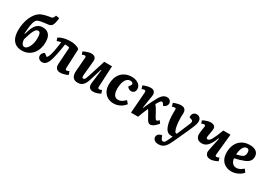

<svg xmlns="http://www.w3.org/2000/svg" viewBox="27 -1881 4518 3214"><g transform="rotate(30 2285.5 -274.5)"><path d="M259 15Q221 15 188 5Q155 -5 128 -25.5Q101 -46 81.5 -77.5Q62 -109 52 -153Q42 -197 42 -252Q42 -319 54 -380Q66 -441 87 -492Q108 -543 136.5 -582.5Q165 -622 197 -645Q217 -660 238.5 -669.5Q260 -679 286 -687Q312 -695 344.5 -701.5Q377 -708 417 -714Q438 -718 449.5 -733.5Q461 -749 469 -779L537 -768Q530 -703 519 -664Q508 -625 487.5 -607Q467 -589 434 -585Q395 -581 361.5 -576.5Q328 -572 302 -567Q276 -562 257.5 -556Q239 -550 230 -543Q215 -530 205 -512Q195 -494 188 -468.5Q181 -443 176.5 -411Q172 -379 168.5 -340Q165 -301 161 -254L170 -253L197 -338Q213 -382 231.5 -412.5Q250 -443 272 -462Q294 -481 320.5 -490Q347 -499 377 -499Q432 -499 468.5 -477Q505 -455 523.5 -412Q542 -369 542 -306Q542 -239 523.5 -181Q505 -123 469 -79Q433 -35 380.5 -10Q328 15 259 15ZM338 -412Q316 -412 298.5 -394.5Q281 -377 265 -345Q249 -313 234 -268Q219 -223 203 -167Q204 -142 211 -116.5Q218 -91 233 -74.5Q248 -58 270 -58Q294 -58 315.5 -77Q337 -96 354 -129Q371 -162 380.5 -205Q390 -248 390 -295Q390 -318 388 -339Q386 -360 381 -376.5Q376 -393 365.5 -402.5Q355 -412 338 -412Z M671 -471Q696 -488 730 -501Q764 -514 807 -521.5Q850 -529 903 -529Q941 -529 977 -521Q1013 -513 1039 -501Q1065 -489 1073 -474L1057 -109Q1056 -90 1061.5 -80.5Q1067 -71 1080 -71Q1089 -71 1100.5 -74.5Q1112 -78 1130 -86L1150 -24Q1136 -17 1112.5 -8Q1089 1 1061.5 7.5Q1034 14 1007 14Q956 14 930 -14.5Q904 -43 908 -100L929 -424Q918 -431 893 -434.5Q868 -438 842 -438Q835 -385 825 -328.5Q815 -272 804.5 -222.5Q794 -173 785 -141Q765 -66 734 -26Q703 14 653 14Q627 14 607.5 3Q588 -8 577.5 -26Q567 -44 567 -64Q567 -90 582.5 -112Q598 -134 620 -145L680 -101Q695 -115 706 -140Q717 -165 727 -203Q733 -225 738.5 -252.5Q744 -280 749 -310.5Q754 -341 759 -373Q764 -405 767 -436Q751 -434 729 -429Q707 -424 691 -416Z M1151 -480Q1168 -491 1194.5 -501.5Q1221 -512 1249.5 -519.5Q1278 -527 1301 -527Q1350 -527 1374 -501.5Q1398 -476 1393 -428L1367 -157Q1364 -122 1368.5 -107.5Q1373 -93 1391 -93Q1404 -93 1412.5 -101Q1421 -109 1430 -130Q1439 -151 1451 -187L1555 -513H1705L1685 -107Q1684 -89 1689.5 -80.5Q1695 -72 1708 -72Q1720 -72 1734 -76Q1748 -80 1760 -86L1779 -27Q1766 -19 1749.5 -11.5Q1733 -4 1714 1.5Q1695 7 1676.5 10.5Q1658 14 1643 14Q1590 14 1566.5 -16Q1543 -46 1550 -101L1583 -367L1574 -369L1502 -136Q1486 -83 1464 -50Q1442 -17 1412 -1.5Q1382 14 1341 14Q1278 14 1247.5 -26Q1217 -66 1223 -146L1243 -404Q1245 -427 1239 -435Q1233 -443 1219 -443Q1209 -443 1197 -439Q1185 -435 1172 -427Z M2087 -527Q2137 -527 2177 -510.5Q2217 -494 2240.5 -463.5Q2264 -433 2264 -389Q2264 -354 2243 -332.5Q2222 -311 2188 -311Q2164 -311 2142 -324Q2120 -337 2110 -359L2133 -388Q2150 -410 2147.5 -425.5Q2145 -441 2130 -450Q2115 -459 2093 -459Q2062 -459 2038 -441Q2014 -423 1998.5 -392Q1983 -361 1975.5 -319Q1968 -277 1968 -229Q1968 -185 1978.5 -150.5Q1989 -116 2012 -96.5Q2035 -77 2073 -77Q2098 -77 2121 -86.5Q2144 -96 2165 -112.5Q2186 -129 2206 -149L2252 -95Q2242 -83 2224 -64.5Q2206 -46 2179 -28.5Q2152 -11 2116 1.5Q2080 14 2034 14Q1969 14 1918 -15Q1867 -44 1838.5 -98Q1810 -152 1810 -226Q1810 -289 1827 -344Q1844 -399 1879 -440Q1914 -481 1966 -504Q2018 -527 2087 -527Z M2498 -175 2507 -174Q2519 -203 2533 -233.5Q2547 -264 2561 -293.5Q2575 -323 2588.5 -348.5Q2602 -374 2612 -393Q2634 -436 2656 -465.5Q2678 -495 2704.5 -511Q2731 -527 2763 -527Q2806 -527 2826.5 -502.5Q2847 -478 2847 -452Q2847 -424 2829.5 -401.5Q2812 -379 2778 -365L2760 -392Q2752 -406 2744.5 -412.5Q2737 -419 2727 -419Q2719 -419 2710 -413.5Q2701 -408 2692 -395Q2684 -385 2673.5 -368.5Q2663 -352 2650 -328Q2663 -313 2674 -296.5Q2685 -280 2697.5 -260Q2710 -240 2725 -212Q2742 -182 2753 -160.5Q2764 -139 2772.5 -125.5Q2781 -112 2788 -106Q2795 -100 2803 -100Q2813 -100 2824.5 -109Q2836 -118 2848 -131L2883 -83Q2855 -50 2830.5 -28.5Q2806 -7 2785 3.5Q2764 14 2746 14Q2727 14 2712 4Q2697 -6 2679 -34Q2661 -62 2633 -115Q2625 -131 2617 -145Q2609 -159 2601 -171.5Q2593 -184 2585 -197Q2570 -165 2555.5 -130Q2541 -95 2528.5 -62Q2516 -29 2506 0H2368L2399 -407Q2401 -425 2394.5 -434.5Q2388 -444 2375 -444Q2364 -444 2350.5 -440Q2337 -436 2323 -430L2305 -491Q2329 -502 2356 -510.5Q2383 -519 2408.5 -523Q2434 -527 2453 -527Q2484 -527 2504.5 -513.5Q2525 -500 2533.5 -476Q2542 -452 2536 -417Z M3224 56Q3207 93 3189 125Q3171 157 3149 180.5Q3127 204 3097.5 217Q3068 230 3029 230Q2978 230 2949.5 207Q2921 184 2921 149Q2921 113 2947 92Q2973 71 3011 68L3024 103Q3032 120 3038 130.5Q3044 141 3051.5 145.5Q3059 150 3070 150Q3084 150 3094 143.5Q3104 137 3113.5 122Q3123 107 3134 83L3173 0H3151Q3111 0 3085.5 -13Q3060 -26 3038 -61Q3022 -88 3009.5 -129Q2997 -170 2990.5 -223Q2984 -276 2984 -340Q2984 -351 2984.5 -363.5Q2985 -376 2985 -389Q2985 -402 2985 -412Q2985 -428 2979.5 -434.5Q2974 -441 2962 -441Q2954 -441 2939 -437.5Q2924 -434 2911 -429L2892 -492Q2906 -499 2930 -507Q2954 -515 2981.5 -521Q3009 -527 3035 -527Q3087 -527 3109.5 -501.5Q3132 -476 3132 -438Q3132 -426 3131.5 -412.5Q3131 -399 3130.5 -383Q3130 -367 3130 -346Q3130 -296 3133.5 -254Q3137 -212 3144.5 -176Q3152 -140 3165 -108Q3170 -95 3175.5 -88Q3181 -81 3187 -79Q3193 -77 3200 -77H3209L3316 -330Q3326 -354 3327 -369.5Q3328 -385 3320 -395Q3312 -405 3292 -411L3256 -422Q3251 -470 3273 -498.5Q3295 -527 3339 -527Q3363 -527 3382 -516.5Q3401 -506 3412.5 -486Q3424 -466 3424 -437Q3424 -419 3419.5 -398Q3415 -377 3406 -352.5Q3397 -328 3384 -297Q3371 -266 3353 -226Z M3459 -480Q3476 -492 3502 -502.5Q3528 -513 3556.5 -520Q3585 -527 3608 -527Q3656 -527 3681 -504Q3706 -481 3699 -435Q3698 -423 3695 -405Q3692 -387 3688 -365.5Q3684 -344 3681 -324Q3678 -304 3676 -289Q3674 -271 3681.5 -262Q3689 -253 3705 -253Q3721 -253 3737 -268Q3753 -283 3770.5 -314.5Q3788 -346 3809 -395.5Q3830 -445 3856 -513H3995L3954 -108Q3952 -90 3957.5 -81.5Q3963 -73 3976 -73Q3988 -73 4001.5 -77Q4015 -81 4027 -89L4046 -30Q4031 -21 4013.5 -13Q3996 -5 3977.5 1Q3959 7 3941 10.5Q3923 14 3908 14Q3874 14 3848.5 0Q3823 -14 3812 -43.5Q3801 -73 3812 -119L3862 -358L3852 -360Q3826 -291 3796 -242.5Q3766 -194 3730.5 -170Q3695 -146 3650 -146Q3592 -146 3562.5 -176.5Q3533 -207 3533 -255Q3533 -274 3535.5 -297.5Q3538 -321 3542.5 -348Q3547 -375 3551 -404Q3554 -426 3548 -434.5Q3542 -443 3527 -443Q3517 -443 3504.5 -439Q3492 -435 3480 -427Z M4365 -527Q4447 -527 4490.5 -492Q4534 -457 4534 -396Q4534 -360 4521.5 -333.5Q4509 -307 4484 -288Q4459 -269 4423 -254Q4387 -239 4339 -225L4243 -201Q4247 -165 4261 -137.5Q4275 -110 4298.5 -95Q4322 -80 4353 -80Q4376 -80 4398 -87Q4420 -94 4442.5 -108Q4465 -122 4487 -141L4528 -85Q4511 -65 4487.5 -47Q4464 -29 4435.5 -15.5Q4407 -2 4376.5 6Q4346 14 4314 14Q4245 14 4193.5 -15Q4142 -44 4114.5 -97.5Q4087 -151 4087 -225Q4087 -318 4121.5 -386Q4156 -454 4218.5 -490.5Q4281 -527 4365 -527ZM4394 -395Q4394 -415 4389 -429Q4384 -443 4373.5 -451Q4363 -459 4347 -459Q4319 -459 4296.5 -439Q4274 -419 4260 -378.5Q4246 -338 4241 -274L4308 -292Q4337 -300 4356 -311.5Q4375 -323 4384.5 -343Q4394 -363 4394 -395Z"/></g></svg>

Font: Literata 18pt
Style: Bold Italic
Weight: 700
Italic angle: -2°
Designer: Latin by Veronika Burian and Jose Scaglione. Greek by Irene Vlachou. Cyrillic by Vera Evstafieva
Foundry: TypeTogether
Version: Version 3.103;gftools[0.9.29]